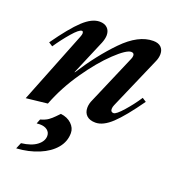

<svg xmlns="http://www.w3.org/2000/svg" viewBox="-128 -557 844 914"><g transform="rotate(20 293.5 -100.0)"><path d="M160 -351Q165 -364 165 -369Q165 -381 158 -381Q144 -381 111.5 -343.5Q79 -306 50 -263L30 -276Q95 -368 139.5 -409.5Q184 -451 223 -451Q248 -451 262 -437.5Q276 -424 276 -401Q276 -384 267 -361L192 -184H194Q263 -292 341 -372Q419 -452 494 -452Q520 -452 533.5 -439Q547 -426 547 -404Q547 -384 537 -363L423 -101Q418 -90 418 -80Q418 -64 433 -64Q446 -64 479.5 -102Q513 -140 539 -180L559 -167Q494 -75 450 -33.5Q406 8 367 8Q338 8 322.5 -6.5Q307 -21 307 -46Q307 -66 317 -87L424 -336Q428 -345 428 -353Q428 -367 413 -367Q389 -367 332.5 -313.5Q276 -260 217.5 -175.5Q159 -91 124 0L16 12ZM68 221Q119 215 146.5 194Q174 173 174 146Q174 128 160 117Q146 106 122 106Q111 106 106 107L115 84Q140 77 154 67Q168 57 180.5 44Q193 31 199 25Q233 29 254 49Q275 69 275 95Q275 138 246.5 172Q218 206 167.5 227Q117 248 55 252Z"/></g></svg>

Font: Ibarra Real Nova
Style: Bold Italic
Weight: 700
Italic angle: -22°
Designer: Jose Maria Ribagorda & Octavio Pardo
Foundry: Octavio Pardo
Version: Version 1.014